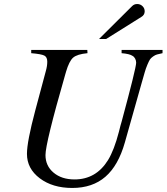

<svg xmlns="http://www.w3.org/2000/svg" viewBox="-20 -908 821 946"><path d="M780.8 -662.1V-646Q762.7 -642.1 753.7 -639.6Q744.6 -637.2 734.1 -629.6Q723.6 -622.1 719 -615.2Q714.4 -608.4 706.3 -589.4Q698.2 -570.3 692.9 -551.3L676.8 -495.1L595.2 -206.1Q563 -92.3 499.3 -37.1Q435.5 18.1 335.9 18.1Q239.3 18.1 176 -29.5Q112.8 -77.1 112.8 -149.9Q112.8 -210 153.8 -363.8L206.1 -559.1Q212.9 -583 212.9 -604Q212.9 -626.5 198.7 -634Q184.6 -641.6 133.8 -646V-662.1H410.2L411.1 -646Q359.9 -641.1 340.3 -624Q320.8 -606.9 305.2 -554.2Q305.2 -553.2 304 -549.6Q302.7 -545.9 301.5 -541.3Q300.3 -536.6 299.8 -535.2Q204.1 -202.6 204.1 -144Q204.1 -90.8 243.9 -57.4Q283.7 -23.9 347.2 -23.9Q453.1 -23.9 512.2 -119.1Q542.5 -168.5 565.9 -258.8Q574.2 -293 579.1 -308.1Q650.9 -573.7 650.9 -599.1Q650.9 -609.4 646 -618.9Q641.1 -628.4 632.8 -632.8Q619.1 -642.6 579.1 -646V-662.1ZM467.8 -715.8 630.9 -877.9Q641.1 -888.2 655.8 -888.2Q671.4 -888.2 682.1 -877.7Q692.9 -867.2 692.9 -852.1Q692.9 -834 675.8 -824.2L502.9 -715.8Z"/></svg>

Font: Accordance
Style: Italic
Weight: 400
Italic angle: -11°
Version: Version 1.2 (build January 31, 2020) Miklal Software Solutio